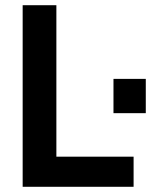

<svg xmlns="http://www.w3.org/2000/svg" viewBox="-20 -717 614 737"><path d="M67 0V-697H196.4V-115.6H492.8V0ZM415.6 -282.6V-414.2H539.6V-282.6Z"/></svg>

Font: Hanken Grotesk
Style: Regular
Weight: 400
Designer: Alfredo Marco Pradil
Foundry: Hanken Design Co.
Version: Version 3.013